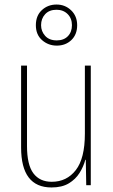

<svg xmlns="http://www.w3.org/2000/svg" viewBox="-20 -816 498 846"><path d="M380 -527V0H360L358 -112H356Q348 -82 330.5 -54Q313 -26 283 -8Q253 10 207 10Q73 10 73 -166V-527H99V-173Q99 -90 127 -52.5Q155 -15 208 -15Q274 -15 314 -66.5Q354 -118 354 -227V-527ZM230 -615Q193 -615 165.5 -639Q138 -663 138 -705Q138 -747 164.5 -771.5Q191 -796 229 -796Q267 -796 293.5 -770.5Q320 -745 320 -705Q320 -664 294.5 -639.5Q269 -615 230 -615ZM230 -638Q261 -638 279 -656.5Q297 -675 297 -705Q297 -735 278 -754Q259 -773 229 -773Q197 -773 179 -753.5Q161 -734 161 -705Q161 -678 179 -658Q197 -638 230 -638Z"/></svg>

Font: Noto Sans Devanagari UI Condensed Thin
Style: Regular
Weight: 100
Width: 3
Designer: Jelle Bosma - Monotype Design Team
Foundry: Monotype Imaging Inc.
Version: Version 2.004; ttfautohint (v1.8.4.7-5d5b)